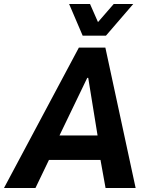

<svg xmlns="http://www.w3.org/2000/svg" viewBox="-54 -944 748 964"><path d="M-34 0 342 -705H475L627 0H476L439 -205L489 -141H144L224 -208L124 0ZM384 -553 225 -223 211 -264H461L442 -226L389 -553ZM361 -765 293 -924H398L438 -833L517 -924H615L478 -765Z"/></svg>

Font: Nunito Sans 7pt Condensed ExtraBold
Style: Italic
Weight: 800
Width: 3
Italic angle: -9°
Designer: Vernon Adams
Foundry: Vernon Adams
Version: Version 3.101;gftools[0.9.27]